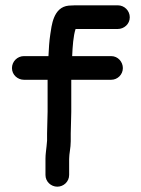

<svg xmlns="http://www.w3.org/2000/svg" viewBox="-20 -728 532 722"><path d="M246 -197V-226C246 -251.2 248 -278.4 248 -308V-428H398C422.3 -428 442 -447.7 442 -472C442 -495 424 -517 398 -517H251.4C253 -553.8 255.7 -592.9 264.2 -619H423C446 -619 468 -637 468 -663C468 -687.8 447.8 -708 423 -708H262C254.5 -708 246.7 -707.6 238.7 -706.9C179 -701.5 174 -628.3 169.3 -600C165.1 -573 163.5 -545.3 162.2 -517H70C45.2 -517 25 -496.8 25 -472C25 -446 47 -428 70 -428H159V-308C159 -280.9 157 -253.7 157 -226V-199.1L155.1 -178.2C153.9 -163.9 151 -149.1 151 -131V-70C151 -44.7 172 -26 195.5 -26C219 -26 240 -44.7 240 -70V-130C240 -151.1 246 -171.1 246 -197Z"/></svg>

Font: Just Breathe
Style: Bd
Weight: 400
Foundry: Cannot Into Space Fonts
Version: Version 0.72